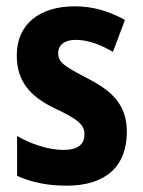

<svg xmlns="http://www.w3.org/2000/svg" viewBox="-20 -577 452 607"><path d="M381 -160C381 -247 333 -290 257 -329C181 -369 164 -380 164 -409C164 -435 184 -451 220 -451C258 -451 300 -435 337 -413L375 -514C324 -542 274 -557 216 -557C104 -557 33 -500 33 -402C33 -319 76 -272 152 -235C231 -198 247 -181 247 -152C247 -120 225 -103 181 -103C133 -103 77 -122 34 -147V-21C81 0 131 10 191 10C314 10 381 -51 381 -160Z"/></svg>

Font: Noto Sans Hebrew Condensed
Style: Bold
Weight: 700
Width: 3
Designer: Monotype Design Team
Foundry: Monotype Imaging Inc.
Version: Version 2.004